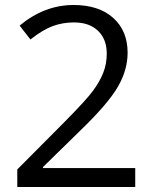

<svg xmlns="http://www.w3.org/2000/svg" viewBox="-20 -744 612 764"><path d="M518.1 0H48.8V-69.8L236.8 -258.8Q322.8 -345.7 350.1 -382.8Q377.4 -419.9 391.1 -455.1Q404.8 -490.2 404.8 -530.8Q404.8 -587.9 370.1 -621.3Q335.4 -654.8 273.9 -654.8Q229.5 -654.8 189.7 -640.1Q149.9 -625.5 101.1 -586.9L58.1 -642.1Q156.7 -724.1 272.9 -724.1Q373.5 -724.1 430.7 -672.6Q487.8 -621.1 487.8 -534.2Q487.8 -466.3 449.7 -399.9Q411.6 -333.5 307.1 -231.9L150.9 -79.1V-75.2H518.1Z"/></svg>

Font: f0_44652 
Style: Regular
Weight: 400
Foundry: Ascender Corporation
Version: Version 1.10